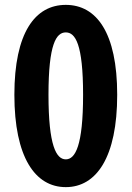

<svg xmlns="http://www.w3.org/2000/svg" viewBox="-20 -756 540 788"><path d="M250 12C376 12 461 -111 461 -367C461 -622 376 -736 250 -736C124 -736 39 -622 39 -367C39 -111 124 12 250 12ZM250 -102C211 -102 179 -158 179 -367C179 -576 211 -623 250 -623C289 -623 321 -576 321 -367C321 -158 289 -102 250 -102Z"/></svg>

Font: Noto Sans Mono CJK TC
Style: Bold
Weight: 700
Designer: Ryoko NISHIZUKA 西塚涼子 (kana, bopomofo & ideographs); Paul D. Hunt (Latin, Greek & Cyrillic); Sandoll Communications 산돌커뮤니
Foundry: Adobe
Version: Version 2.004;hotconv 1.0.118;makeotfexe 2.5.65603